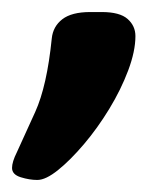

<svg xmlns="http://www.w3.org/2000/svg" viewBox="-41 -174 259 319"><path d="M21 125Q8 125 -6.5 120.5Q-21 116 -21 105Q-21 95 -13 79Q-2 55 17.5 12Q37 -31 45 -110Q47 -130 62.5 -142Q78 -154 109 -154H128Q158 -154 171 -142.5Q184 -131 184 -114Q184 -89 172 -57Q160 -25 140.5 7Q121 39 98.5 65.5Q76 92 55.5 108.5Q35 125 21 125Z"/></svg>

Font: Asap
Style: Bold Italic
Weight: 700
Italic angle: -6°
Designer: Pablo Cosgaya
Foundry: Omnibus-Type
Version: Version 3.001; ttfautohint (v1.8.3)